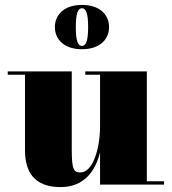

<svg xmlns="http://www.w3.org/2000/svg" viewBox="-20 -750 698 780"><path d="M203 -640C203 -589 241.5 -550 313 -550C384.5 -550 423 -589 423 -640C423 -691 384.5 -730 313 -730C241.5 -730 203 -691 203 -640ZM288 -640C288 -694.5 296 -716.5 313 -716.5C330 -716.5 338 -694.5 338 -640C338 -585.5 330 -563.5 313 -563.5C296 -563.5 288 -585.5 288 -640ZM271.5 -460H11.5V-446.5H81.5V-141C81.5 -54 116.5 10 226 10C323 10 368 -56.5 386.5 -131.5V0H646.5V-13.5H576.5V-460H326.5V-446.5H386.5V-237.5C386.5 -142.5 355.5 -49.5 307.5 -49.5C279.5 -49.5 271.5 -60 271.5 -144Z"/></svg>

Font: Bodoni* 16pt Fatface
Style: Regular
Weight: 900
Version: Version 2.3